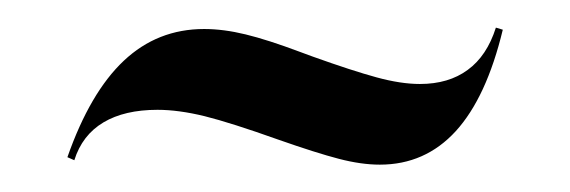

<svg xmlns="http://www.w3.org/2000/svg" viewBox="-20 -340 413 139"><path d="M28.8 -226.2Q45.2 -273 69.6 -296Q94 -319 127.8 -319Q141.8 -319 157.8 -315.1Q173.8 -311.2 197 -302.5L206.5 -299Q235 -288.8 252.6 -284Q270.2 -279.2 284 -279.2Q304.8 -279.2 318.6 -289.4Q332.5 -299.5 339 -320L344 -318.5Q332.2 -269.5 310 -245.1Q287.8 -220.8 255 -220.8Q241.5 -220.8 225.4 -225Q209.2 -229.2 181.8 -238.8Q147 -251.2 128.1 -255.9Q109.2 -260.5 94 -260.5Q70.2 -260.5 54.9 -251.4Q39.5 -242.2 33.8 -224Z"/></svg>

Font: Moniqa Black
Style: Regular
Weight: 900
Designer: Rajesh Rajput
Foundry: Rajesh Rajput
Version: Version 1.000